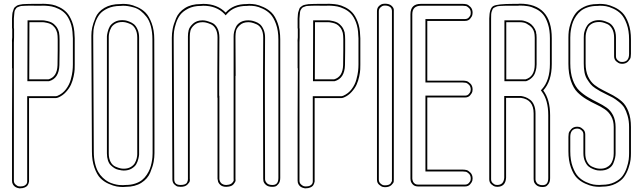

<svg xmlns="http://www.w3.org/2000/svg" viewBox="-20 -815 3476 1038"><path d="M384 -466Q384 -454 383.5 -440Q383 -426 378 -402Q373 -378 364 -358Q355 -338 337 -318Q319 -298 295 -288Q287 -285 283 -285H137V101V106V127V162Q137 163 137 166Q137 169 134.5 176Q132 183 128 188.5Q124 194 113.5 198.5Q103 203 89 203Q87 203 84 203Q81 203 73.5 200.5Q66 198 60.5 194Q55 190 50 182Q45 174 45 162V128V115V102V-178V-182L46 -446H45V-584Q44 -596 46 -613Q46 -632 46 -659Q45 -663 45 -663V-715Q46 -728 46.5 -737Q47 -746 50 -754Q53 -762 54.5 -767.5Q56 -773 62 -777.5Q68 -782 71.5 -784.5Q75 -787 86 -789.5Q97 -792 103.5 -792.5Q110 -793 126.5 -793.5Q143 -794 153.5 -794Q164 -794 186 -794Q189 -794 191 -794Q193 -794 195.5 -794Q198 -794 200 -794Q211 -795 227 -794Q245 -793 262 -790Q279 -787 301.5 -776Q324 -765 340.5 -747.5Q357 -730 369.5 -698Q382 -666 383 -624Q384 -616 384 -608V-601V-602V-594V-593V-591V-480Q384 -475 384 -466ZM291 -463 292 -542V-602Q292 -622 289 -639Q288 -640 288 -640Q284 -656 274.5 -667.5Q265 -679 255.5 -684Q246 -689 234.5 -691.5Q223 -694 218.5 -694.5Q214 -695 211 -695Q209 -695 207 -695H139L138 -386H196H242Q289 -399 291 -463ZM291 -463ZM291 -463ZM374 -466V-479V-480V-594Q374 -595 374 -596.5Q374 -598 374 -600Q374 -603 374 -605Q374 -607 374 -608Q374 -616 373 -623Q372 -664 360.5 -694Q349 -724 333.5 -740.5Q318 -757 297 -767Q276 -777 260 -780Q244 -783 227 -784Q211 -785 200 -784Q191 -784 175 -784Q159 -784 145.5 -784.5Q132 -785 121 -784Q110 -783 101.5 -783Q93 -783 86.5 -780.5Q80 -778 75 -776Q70 -774 67 -769.5Q64 -765 61.5 -761Q59 -757 58 -749Q57 -741 56.5 -733.5Q56 -726 55 -715V-663Q55 -663 55.5 -661.5Q56 -660 56 -659Q56 -632 56 -613L55 -585V-584Q55 -561 55 -516.5Q55 -472 55 -447Q55 -401 55 -313.5Q55 -226 55 -182V102Q55 103 55 105.5Q55 108 55 110.5Q55 113 55 115V128Q55 133 55 145Q55 157 55 162Q55 175 64.5 183Q74 191 79.5 192Q85 193 89 193Q96 193 101.5 192Q107 191 110.5 189.5Q114 188 117 185.5Q120 183 122 181Q124 179 125 176Q126 173 126.5 171Q127 169 127 166.5Q127 164 127 163.5Q127 163 127 162Q127 156 127 145Q127 134 127 126Q127 123 127 116.5Q127 110 127 106V101V-295H137Q150 -295 169 -295Q188 -295 227.5 -295Q267 -295 283 -295Q285 -295 291 -297Q319 -309 337 -333Q355 -357 362.5 -384.5Q370 -412 372 -431Q374 -450 374 -466ZM301 -463Q299 -391 245 -376H244H196H128L129 -705H208H209Q213 -705 218.5 -704.5Q224 -704 237 -701Q250 -698 260.5 -692.5Q271 -687 282 -674Q293 -661 298 -643Q298 -643 299 -641V-640Q302 -623 302 -602V-542Z M474 -614V-623Q474 -644 478.5 -666Q483 -688 496.5 -720Q510 -752 544.5 -772.5Q579 -793 630 -793Q636 -794 645 -794Q662 -794 679.5 -791Q697 -788 723 -776.5Q749 -765 767.5 -746Q786 -727 800 -689.5Q814 -652 814 -602L815 -75V2V13Q815 36 810.5 60.5Q806 85 792 118.5Q778 152 744 173.5Q710 195 660 195Q654 196 645 196Q628 196 610.5 193Q593 190 567 178.5Q541 167 522.5 148Q504 129 490.5 91.5Q477 54 477 4ZM649 97Q671 97 686.5 88Q702 79 709 66.5Q716 54 719 41Q722 28 722 19V10V-75V-612Q722 -640 711.5 -659Q701 -678 685 -685Q669 -692 659.5 -694Q650 -696 642 -696H641Q619 -696 603.5 -687Q588 -678 581 -665Q574 -652 571 -639Q568 -626 568 -617V-608V-202V14Q568 42 578 60.5Q588 79 604.5 86Q621 93 630.5 95Q640 97 648 97ZM484 -614 487 4Q487 39 493.5 67Q500 95 510.5 113.5Q521 132 536 146Q551 160 565 167.5Q579 175 595.5 179.5Q612 184 623 185Q634 186 645 186L658 185H659H660Q688 185 710.5 177.5Q733 170 747.5 158.5Q762 147 773 130.5Q784 114 790 98.5Q796 83 799.5 65.5Q803 48 804 36Q805 24 805 13V-75L804 -602Q804 -642 795.5 -673.5Q787 -705 772 -724Q757 -743 740.5 -756Q724 -769 704.5 -774.5Q685 -780 671.5 -782Q658 -784 645 -784L632 -783H631H630Q591 -783 562 -769.5Q533 -756 518.5 -737.5Q504 -719 495.5 -694Q487 -669 485.5 -653.5Q484 -638 484 -623ZM649 107H648Q643 107 637 106Q631 105 619.5 102.5Q608 100 598.5 94Q589 88 579 78.5Q569 69 563.5 52Q558 35 558 14V-608Q558 -612 558 -618.5Q558 -625 562 -642Q566 -659 573.5 -672Q581 -685 598.5 -695.5Q616 -706 641 -706H642Q648 -706 656 -705Q664 -704 678.5 -698.5Q693 -693 704 -684Q715 -675 723.5 -656Q732 -637 732 -612V10Q732 14 732 20.5Q732 27 728 43.5Q724 60 716.5 73Q709 86 691.5 96.5Q674 107 649 107Z M1204 195H1203Q1182 195 1170.5 184Q1159 173 1158 162L1156 151V-287H1155V-405L1156 -612Q1156 -640 1146 -658.5Q1136 -677 1119.5 -684Q1103 -691 1093.5 -693Q1084 -695 1076 -695H1075Q1047 -695 1030 -679.5Q1013 -664 1009.5 -649Q1006 -634 1006 -618V-608V-405V-256V151Q1007 156 1006 163.5Q1005 171 993 183Q981 195 957 195H956Q949 195 941 193.5Q933 192 922.5 182Q912 172 912 154V144L909 -600V-611Q909 -634 913.5 -658.5Q918 -683 932 -716.5Q946 -750 980 -771.5Q1014 -793 1064 -793Q1070 -794 1079 -794Q1154 -794 1200 -747Q1241 -793 1312 -793Q1318 -794 1327 -794Q1344 -794 1361.5 -791Q1379 -788 1404.5 -776.5Q1430 -765 1449 -746Q1468 -727 1481.5 -689.5Q1495 -652 1495 -602V147Q1495 167 1486 178.5Q1477 190 1469.5 192.5Q1462 195 1454 195H1451Q1429 195 1417 184Q1405 173 1404 162L1403 151L1402 -287V-405L1403 -612Q1403 -640 1393 -658.5Q1383 -677 1366.5 -684Q1350 -691 1340.5 -693Q1331 -695 1323 -695H1322Q1294 -695 1277 -679.5Q1260 -664 1256.5 -649Q1253 -634 1253 -618V-608L1254 -405H1253V-256V151Q1254 155 1253.5 161.5Q1253 168 1243.5 180Q1234 192 1214 194Q1208 195 1204 195ZM1204 185Q1207 185 1212 184H1213Q1228 182 1235.5 173.5Q1243 165 1243.5 160.5Q1244 156 1243 152V-405Q1243 -407 1243 -410Q1243 -413 1243 -415Q1243 -442 1243 -476.5Q1243 -511 1243 -546Q1243 -581 1243 -608V-618Q1243 -630 1245.5 -642Q1248 -654 1255.5 -669.5Q1263 -685 1280 -695Q1297 -705 1322 -705H1323Q1329 -705 1337 -704Q1345 -703 1359.5 -698Q1374 -693 1385 -684Q1396 -675 1404.5 -656Q1413 -637 1413 -612L1412 -405V-287L1413 151Q1413 152 1413 153.5Q1413 155 1413.5 158.5Q1414 162 1415.5 165Q1417 168 1420 172Q1423 176 1426.5 178.5Q1430 181 1436.5 183Q1443 185 1451 185H1454Q1485 185 1485 147V-602Q1485 -650 1472 -685.5Q1459 -721 1441.5 -739Q1424 -757 1400 -768Q1376 -779 1360 -781.5Q1344 -784 1327 -784L1314 -783H1313H1312Q1245 -783 1207 -740L1200 -732L1193 -740Q1150 -784 1079 -784L1066 -783H1065H1064Q1026 -783 997.5 -768.5Q969 -754 954.5 -735Q940 -716 931.5 -689.5Q923 -663 921 -645.5Q919 -628 919 -611V-600L922 144V154Q922 185 956 185H957Q970 185 979 181.5Q988 178 991 172Q994 166 995 162Q996 158 996 154V152V-618Q996 -635 1000 -652Q1004 -669 1023.5 -687Q1043 -705 1075 -705H1076Q1085 -705 1095.5 -702.5Q1106 -700 1124.5 -692.5Q1143 -685 1154.5 -664Q1166 -643 1166 -612L1165 -405V-297H1166V151Q1166 152 1166 153.5Q1166 155 1167 158.5Q1168 162 1169 165Q1170 168 1173 172Q1176 176 1179.5 178.5Q1183 181 1189 183Q1195 185 1203 185Z M1928 -466Q1928 -454 1927.5 -440Q1927 -426 1922 -402Q1917 -378 1908 -358Q1899 -338 1881 -318Q1863 -298 1839 -288Q1831 -285 1827 -285H1681V101V106V127V162Q1681 163 1681 166Q1681 169 1678.5 176Q1676 183 1672 188.5Q1668 194 1657.5 198.5Q1647 203 1633 203Q1631 203 1628 203Q1625 203 1617.5 200.5Q1610 198 1604.5 194Q1599 190 1594 182Q1589 174 1589 162V128V115V102V-178V-182L1590 -446H1589V-584Q1588 -596 1590 -613Q1590 -632 1590 -659Q1589 -663 1589 -663V-715Q1590 -728 1590.5 -737Q1591 -746 1594 -754Q1597 -762 1598.5 -767.5Q1600 -773 1606 -777.5Q1612 -782 1615.5 -784.5Q1619 -787 1630 -789.5Q1641 -792 1647.5 -792.5Q1654 -793 1670.5 -793.5Q1687 -794 1697.5 -794Q1708 -794 1730 -794Q1733 -794 1735 -794Q1737 -794 1739.5 -794Q1742 -794 1744 -794Q1755 -795 1771 -794Q1789 -793 1806 -790Q1823 -787 1845.5 -776Q1868 -765 1884.5 -747.5Q1901 -730 1913.5 -698Q1926 -666 1927 -624Q1928 -616 1928 -608V-601V-602V-594V-593V-591V-480Q1928 -475 1928 -466ZM1835 -463 1836 -542V-602Q1836 -622 1833 -639Q1832 -640 1832 -640Q1828 -656 1818.5 -667.5Q1809 -679 1799.5 -684Q1790 -689 1778.5 -691.5Q1767 -694 1762.5 -694.5Q1758 -695 1755 -695Q1753 -695 1751 -695H1683L1682 -386H1740H1786Q1833 -399 1835 -463ZM1835 -463ZM1835 -463ZM1918 -466V-479V-480V-594Q1918 -595 1918 -596.5Q1918 -598 1918 -600Q1918 -603 1918 -605Q1918 -607 1918 -608Q1918 -616 1917 -623Q1916 -664 1904.5 -694Q1893 -724 1877.5 -740.5Q1862 -757 1841 -767Q1820 -777 1804 -780Q1788 -783 1771 -784Q1755 -785 1744 -784Q1735 -784 1719 -784Q1703 -784 1689.5 -784.5Q1676 -785 1665 -784Q1654 -783 1645.5 -783Q1637 -783 1630.5 -780.5Q1624 -778 1619 -776Q1614 -774 1611 -769.5Q1608 -765 1605.5 -761Q1603 -757 1602 -749Q1601 -741 1600.5 -733.5Q1600 -726 1599 -715V-663Q1599 -663 1599.5 -661.5Q1600 -660 1600 -659Q1600 -632 1600 -613L1599 -585V-584Q1599 -561 1599 -516.5Q1599 -472 1599 -447Q1599 -401 1599 -313.5Q1599 -226 1599 -182V102Q1599 103 1599 105.5Q1599 108 1599 110.5Q1599 113 1599 115V128Q1599 133 1599 145Q1599 157 1599 162Q1599 175 1608.5 183Q1618 191 1623.5 192Q1629 193 1633 193Q1640 193 1645.5 192Q1651 191 1654.5 189.5Q1658 188 1661 185.5Q1664 183 1666 181Q1668 179 1669 176Q1670 173 1670.5 171Q1671 169 1671 166.5Q1671 164 1671 163.5Q1671 163 1671 162Q1671 156 1671 145Q1671 134 1671 126Q1671 123 1671 116.5Q1671 110 1671 106V101V-295H1681Q1694 -295 1713 -295Q1732 -295 1771.5 -295Q1811 -295 1827 -295Q1829 -295 1835 -297Q1863 -309 1881 -333Q1899 -357 1906.5 -384.5Q1914 -412 1916 -431Q1918 -450 1918 -466ZM1845 -463Q1843 -391 1789 -376H1788H1740H1672L1673 -705H1752H1753Q1757 -705 1762.5 -704.5Q1768 -704 1781 -701Q1794 -698 1804.5 -692.5Q1815 -687 1826 -674Q1837 -661 1842 -643Q1842 -643 1843 -641V-640Q1846 -623 1846 -602V-542Z M2018 -693V-707V-719V-754Q2018 -772 2028.5 -782Q2039 -792 2050 -794L2061 -795Q2084 -795 2096 -784.5Q2108 -774 2109 -763V-752V-719V-698V-693V-652V54V95V99V121V155Q2109 160 2108.5 167Q2108 174 2096 185.5Q2084 197 2061 197Q2056 197 2049 195.5Q2042 194 2030 184Q2018 174 2018 156V121ZM2028 156Q2028 169 2037 177Q2046 185 2051.5 186Q2057 187 2061 187Q2073 187 2081 184Q2089 181 2092 176.5Q2095 172 2097.5 167Q2100 162 2099 159Q2098 156 2099 156V155V-752V-753Q2099 -755 2099 -757Q2099 -759 2097.5 -764.5Q2096 -770 2092.5 -774Q2089 -778 2081 -781.5Q2073 -785 2061 -785Q2057 -785 2051.5 -784Q2046 -783 2037 -775Q2028 -767 2028 -754Z M2535 -331Q2535 -326 2533.5 -319Q2532 -312 2522 -300Q2512 -288 2494 -288H2460H2451H2301H2290V91V102H2297H2433H2438H2445H2480H2482Q2491 102 2501 104Q2511 106 2523 118Q2535 130 2535 150Q2535 155 2533.5 162Q2532 169 2522 181Q2512 193 2494 193H2460H2451H2301H2287H2275H2248H2247H2244H2240Q2222 193 2212 182.5Q2202 172 2200 161L2199 150V148V138V117V96V91V51V-650V-691V-696V-703V-738Q2199 -794 2255 -794H2275H2297H2433H2438H2445H2480H2482Q2491 -794 2501 -792Q2511 -790 2523 -778Q2535 -766 2535 -746Q2535 -741 2533.5 -733.5Q2532 -726 2522 -714Q2512 -702 2494 -702H2460H2451H2301H2290V-379H2297H2433H2438H2445H2480H2482Q2491 -379 2501 -377Q2511 -375 2523 -363Q2535 -351 2535 -331ZM2275 -794H2297ZM2525 -331Q2525 -347 2515.5 -356.5Q2506 -366 2498 -367.5Q2490 -369 2482 -369H2280V-712H2494Q2507 -712 2515 -721Q2523 -730 2524 -736Q2525 -742 2525 -746Q2525 -762 2515.5 -771.5Q2506 -781 2498 -782.5Q2490 -784 2482 -784H2256Q2209 -784 2209 -738V139V140V146V147V150Q2209 150 2209 151Q2209 152 2209.5 154.5Q2210 157 2210.5 159Q2211 161 2212 164Q2213 167 2214.5 169.5Q2216 172 2218.5 174.5Q2221 177 2224 179Q2227 181 2231 182Q2235 183 2240 183H2494Q2507 183 2515 174Q2523 165 2524 159.5Q2525 154 2525 150Q2525 134 2515.5 124.5Q2506 115 2498 113.5Q2490 112 2482 112H2280V-298H2494Q2507 -298 2514.5 -306.5Q2522 -315 2523.5 -321Q2525 -327 2525 -331ZM2275 -784H2297Z M2821 -386Q2871 -400 2871 -467V-472V-611Q2871 -623 2870 -628Q2870 -630 2869 -634Q2868 -638 2868 -640Q2862 -663 2843.5 -676.5Q2825 -690 2813 -692.5Q2801 -695 2791 -695H2790H2717V-614V-386H2775ZM2779 -794Q2781 -794 2784.5 -794.5Q2788 -795 2790 -795Q2963 -795 2963 -608V-602V-601V-602V-601V-480V-469Q2963 -376 2917 -326Q2954 -277 2954 -192V148Q2954 168 2945.5 179.5Q2937 191 2929.5 193.5Q2922 196 2914 196H2912Q2891 196 2879 185Q2867 174 2866 163L2865 152V-202Q2865 -277 2796 -286H2716V146Q2713 195 2668 195Q2663 195 2656 193.5Q2649 192 2637 182Q2625 172 2625 154V144V-182V-460V-472V-460V-472V-565V-659V-663V-715Q2626 -771 2647.5 -782.5Q2669 -794 2754 -794ZM2824 -376H2822H2707V-705H2791Q2796 -705 2802.5 -704.5Q2809 -704 2821 -700Q2833 -696 2843 -690Q2853 -684 2863 -671.5Q2873 -659 2878 -643Q2878 -639 2878.5 -635Q2879 -631 2880 -630Q2881 -624 2881 -611V-467Q2881 -458 2879.5 -447.5Q2878 -437 2873 -422Q2868 -407 2855 -394.5Q2842 -382 2824 -376ZM2779 -784H2754Q2752 -784 2748 -784Q2724 -784 2713.5 -784Q2703 -784 2687.5 -783Q2672 -782 2667 -780.5Q2662 -779 2654 -775Q2646 -771 2644 -767Q2642 -763 2639 -755Q2636 -747 2635.5 -738Q2635 -729 2635 -715V-460V-472V154Q2635 167 2644 175Q2653 183 2658.5 184Q2664 185 2668 185Q2703 185 2706 146V-296H2797Q2809 -294 2820.5 -290Q2832 -286 2845.5 -276Q2859 -266 2867 -247Q2875 -228 2875 -202V152Q2875 153 2875 154.5Q2875 156 2875.5 159.5Q2876 163 2877.5 166Q2879 169 2881.5 173Q2884 177 2888 179.5Q2892 182 2898 184Q2904 186 2912 186H2914Q2944 186 2944 148V-192Q2944 -274 2909 -320L2904 -327L2910 -333Q2953 -380 2953 -469V-602V-601V-608Q2953 -652 2942.5 -685Q2932 -718 2916.5 -736.5Q2901 -755 2878 -766.5Q2855 -778 2834.5 -781.5Q2814 -785 2790 -785Q2789 -785 2785.5 -784.5Q2782 -784 2779 -784Z M3208 -793Q3214 -794 3223 -794Q3240 -794 3257.5 -791Q3275 -788 3300.5 -776.5Q3326 -765 3345 -746Q3364 -727 3377.5 -689.5Q3391 -652 3391 -602V-524Q3391 -515 3389.5 -505.5Q3388 -496 3376 -483Q3364 -470 3343 -470Q3338 -470 3331 -471.5Q3324 -473 3312 -483Q3300 -493 3300 -511V-524V-612Q3300 -640 3289.5 -659Q3279 -678 3263 -685Q3247 -692 3237.5 -694Q3228 -696 3220 -696H3218Q3195 -696 3179 -686.5Q3163 -677 3156.5 -661.5Q3150 -646 3148 -635Q3146 -624 3146 -613V-608V-471Q3146 -430 3159.5 -401Q3173 -372 3194.5 -355.5Q3216 -339 3242 -326.5Q3268 -314 3294.5 -299.5Q3321 -285 3342.5 -266Q3364 -247 3377.5 -212Q3391 -177 3391 -128V1V13Q3391 30 3389 48.5Q3387 67 3377.5 94.5Q3368 122 3353 142.5Q3338 163 3307.5 178.5Q3277 194 3236 194Q3230 195 3221 195Q3204 195 3186.5 192Q3169 189 3143.5 177.5Q3118 166 3099 147Q3080 128 3066.5 90.5Q3053 53 3053 3V-75Q3053 -84 3054.5 -93.5Q3056 -103 3068 -116.5Q3080 -130 3101 -130Q3106 -130 3113 -128.5Q3120 -127 3132 -116.5Q3144 -106 3144 -88V-75V13Q3144 41 3154.5 60Q3165 79 3181 86Q3197 93 3206.5 95Q3216 97 3224 97H3226Q3245 97 3259 90Q3273 83 3280.5 73.5Q3288 64 3292 51.5Q3296 39 3297 30.5Q3298 22 3298 14V9V-128Q3298 -162 3284.5 -186Q3271 -210 3249.5 -224.5Q3228 -239 3202 -251Q3176 -263 3149.5 -279Q3123 -295 3101.5 -316.5Q3080 -338 3066.5 -377.5Q3053 -417 3053 -470V-471V-600V-612Q3053 -629 3055 -647.5Q3057 -666 3066.5 -693.5Q3076 -721 3091 -741.5Q3106 -762 3136.5 -777.5Q3167 -793 3208 -793ZM3210 -783H3209H3208Q3180 -783 3157.5 -775.5Q3135 -768 3120.5 -756.5Q3106 -745 3095 -729Q3084 -713 3078 -697.5Q3072 -682 3068.5 -664.5Q3065 -647 3064 -635Q3063 -623 3063 -612V-480V-473Q3063 -421 3076.5 -383.5Q3090 -346 3111.5 -325.5Q3133 -305 3159 -289.5Q3185 -274 3211.5 -261Q3238 -248 3259.5 -233Q3281 -218 3294.5 -191.5Q3308 -165 3308 -128V9Q3308 10 3308 14Q3308 25 3305.5 37.5Q3303 50 3296 67.5Q3289 85 3271 96Q3253 107 3226 107H3224Q3218 107 3210 106Q3202 105 3187.5 99.5Q3173 94 3162 85Q3151 76 3142.5 57Q3134 38 3134 13V-88Q3134 -101 3125.5 -109Q3117 -117 3111 -118.5Q3105 -120 3101 -120Q3063 -119 3063 -75V3Q3063 51 3076 86.5Q3089 122 3106.5 140Q3124 158 3148 169Q3172 180 3188 182.5Q3204 185 3221 185L3234 184H3235H3236Q3274 184 3302.5 170Q3331 156 3345.5 136.5Q3360 117 3368.5 91Q3377 65 3379 47.5Q3381 30 3381 13V-128Q3381 -162 3373 -189Q3365 -216 3355.5 -232Q3346 -248 3326 -264Q3306 -280 3293.5 -287Q3281 -294 3256 -306Q3236 -316 3225.5 -321.5Q3215 -327 3198.5 -338Q3182 -349 3173 -360Q3164 -371 3154 -387Q3144 -403 3140 -424Q3136 -445 3136 -471V-608Q3136 -609 3136 -613Q3136 -622 3137 -631Q3138 -640 3143 -654Q3148 -668 3156 -679Q3164 -690 3180 -698Q3196 -706 3218 -706H3220Q3229 -706 3240 -703.5Q3251 -701 3269 -693Q3287 -685 3298.5 -664Q3310 -643 3310 -612V-511Q3310 -498 3319 -490Q3328 -482 3333.5 -481Q3339 -480 3343 -480Q3381 -480 3381 -524V-602Q3381 -650 3368 -685.5Q3355 -721 3337.5 -739Q3320 -757 3296 -768Q3272 -779 3256 -781.5Q3240 -784 3223 -784Z"/></svg>

Font: Soda Fountain
Style: Outline
Weight: 400
Version: Version 1.0